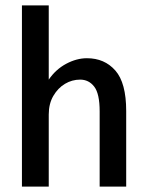

<svg xmlns="http://www.w3.org/2000/svg" viewBox="-20 -689 540 709"><path d="M61 0V-669H160V-395Q186 -433 224.5 -453.5Q263 -474 301 -474Q366 -474 406 -428.5Q446 -383 446 -279V0H348V-278Q348 -343 328 -369Q308 -395 276 -395Q246 -395 220 -379.5Q194 -364 177 -335Q160 -306 160 -266V0Z"/></svg>

Font: Inconsolata SemiBold
Style: Regular
Weight: 600
Monospace: yes
Designer: Raph Levien, Cyreal, Brenton Simpson
Foundry: Raph Levien, Cyreal, Google
Version: Version 3.100; ttfautohint (v1.8.4.7-5d5b)